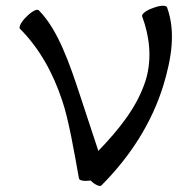

<svg xmlns="http://www.w3.org/2000/svg" viewBox="-20 -600 646 654"><path d="M325 32C422 -65 497 -180 537 -311C563 -398 580 -490 549 -575C546 -583 525 -582 502 -573C478 -565 462 -552 464 -545C490 -475 498 -400 477 -329C448 -235 384 -158 315 -86C296 -144 270 -222 252 -277C218 -380 178 -499 112 -565C106 -571 88 -561 70 -543C52 -526 43 -507 48 -502C116 -434 162 -348 192 -257C214 -193 233 -81 249 8C250 15 267 18 289 15C301 28 320 37 325 32Z"/></svg>

Font: Nupuram
Style: Regular
Weight: 400
Designer: Santhosh Thottingal (santhosh.thottingal@gmail.com)
Foundry: SMC
Version: Version 1.000